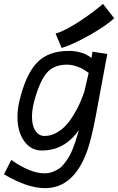

<svg xmlns="http://www.w3.org/2000/svg" viewBox="-57 -765 603 981"><path d="M227.1 -593.3Q275.9 -607.9 347.2 -654.5Q418.5 -701.2 469.2 -745.1L526.4 -671.9Q484.9 -632.8 398.4 -584.2Q312 -535.6 257.8 -520ZM118.7 -251Q106.4 -205.6 106.4 -168.9Q106.4 -123 124 -96.7Q141.6 -70.3 170.9 -70.3Q202.6 -70.3 231.7 -86.7Q260.7 -103 281.7 -126.5Q302.7 -149.9 322 -182.6Q341.3 -215.3 352.5 -241.7Q363.8 -268.1 374 -296.9L396 -392.6Q378.4 -404.8 366.7 -411.9Q355 -418.9 331.8 -426.8Q308.6 -434.6 285.2 -434.6Q217.8 -434.6 181.9 -392.6Q146 -350.6 118.7 -251ZM491.2 -489.3 432.6 -173.8Q410.2 -54.7 388.2 6.8Q319.8 196.3 172.9 196.3Q82.5 196.3 -36.6 125.5L0.5 52.2Q98.6 120.6 169.9 120.6Q192.4 120.6 212.4 113Q232.4 105.5 247.1 95Q261.7 84.5 275.4 65.7Q289.1 46.9 297.4 32.7Q305.7 18.6 314.9 -5.1Q324.2 -28.8 328.1 -40.5Q332 -52.2 338.6 -74.7Q345.2 -97.2 346.2 -101.1Q273.9 3.9 156.7 3.9Q100.6 3.9 66.4 -44.2Q32.2 -92.3 32.2 -167.5Q32.2 -206.1 41.5 -246.1Q73.2 -381.8 130.6 -443.4Q188 -504.9 294.9 -504.9Q323.2 -504.9 347.4 -498.8Q371.6 -492.7 383.3 -486.3Q395 -480 410.6 -469.2Q413.6 -483.9 415.5 -501Z"/></svg>

Font: Fantasque Sans Mono
Style: Italic
Weight: 400
Italic angle: -11°
Monospace: yes
Designer: Jany Belluz
Version: Version 1.8.0 ; ttfautohint (v1.8.2)